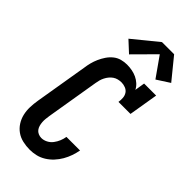

<svg xmlns="http://www.w3.org/2000/svg" viewBox="-302 -1044 1117 1117"><g transform="rotate(45 256.0 -485.5)"><path d="M204 8Q175 8 146.5 1.5Q118 -5 95.5 -21Q73 -37 58 -60.5Q43 -84 36.5 -111.5Q30 -139 31 -168.5Q32 -198 37 -228L91 -552Q94 -575 99.5 -596.5Q105 -618 114.5 -639.5Q124 -661 137.5 -681Q151 -701 169.5 -716Q188 -731 210.5 -737Q233 -743 255 -743Q277 -743 297.5 -739Q318 -735 336 -726.5Q354 -718 369 -704.5Q384 -691 393 -673L403 -735H502L472 -554H373Q376 -572 374.5 -589.5Q373 -607 364 -620.5Q355 -634 338.5 -640.5Q322 -647 305 -647Q292 -647 278 -643.5Q264 -640 252.5 -632Q241 -624 232 -613Q223 -602 216.5 -589Q210 -576 206.5 -563Q203 -550 201 -537L147 -212Q145 -198 143.5 -184.5Q142 -171 143 -157.5Q144 -144 147.5 -131.5Q151 -119 158.5 -109Q166 -99 178.5 -93.5Q191 -88 204 -88Q223 -88 241.5 -97.5Q260 -107 272.5 -123.5Q285 -140 292.5 -158.5Q300 -177 303 -196H415Q410 -170 401.5 -145.5Q393 -121 379.5 -97.5Q366 -74 347 -53.5Q328 -33 304.5 -18.5Q281 -4 255.5 2Q230 8 204 8ZM221 -793 154 -855 306 -979H406L512 -849L433 -798L347 -920Z"/></g></svg>

Font: Iosevka Curly Slab Oblique
Style: Bold
Weight: 700
Italic angle: -9°
Monospace: yes
Designer: Belleve Invis
Foundry: Belleve Invis
Version: Version 11.1.0; ttfautohint (v1.8.3)